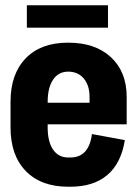

<svg xmlns="http://www.w3.org/2000/svg" viewBox="-20 -693 521 729"><path d="M461 -325V-221H161V-209Q161 -155 181.5 -125Q202 -95 239 -95H247Q283 -95 303.5 -118Q324 -141 329 -184L454 -161Q440 -73 387.5 -28.5Q335 16 247 16H239Q136 16 78 -43.5Q20 -103 20 -209V-307Q20 -412 77.5 -471.5Q135 -531 238 -531H239Q342 -531 401.5 -475.5Q461 -420 461 -325ZM161 -303H320V-325Q320 -369 298 -395Q276 -421 239 -421Q202 -421 181.5 -390.5Q161 -360 161 -306ZM390 -588H82V-673H390Z"/></svg>

Font: Akshar SemiBold
Style: Regular
Weight: 600
Designer: Tall Chai
Foundry: Tall Chai
Version: Version 1.000